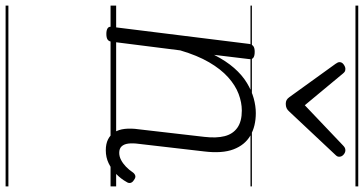

<svg xmlns="http://www.w3.org/2000/svg" viewBox="-327 -598 1300 686"><g transform="rotate(90 323.0 -255.0)"><path d="M517 17Q494 17 478 9Q462 1 452.5 -14Q443 -29 440.5 -51Q438 -73 442 -101L469 -335Q474 -378 466.5 -407.5Q459 -437 436.5 -453Q414 -469 375 -469Q346 -469 315.5 -457.5Q285 -446 256 -420Q227 -394 202.5 -352Q178 -310 160 -249L129 -4Q128 6 121.5 10.5Q115 15 101 15Q88 15 81 10.5Q74 6 76 -5L137 -496Q139 -506 145.5 -510.5Q152 -515 165 -515Q180 -515 186.5 -510Q193 -505 191 -494L176 -370Q198 -413 223 -441.5Q248 -470 276 -487Q304 -504 331.5 -511.5Q359 -519 384 -519Q431 -519 464.5 -499.5Q498 -480 513.5 -439.5Q529 -399 521 -334L494 -101Q491 -79 493 -63.5Q495 -48 503 -39.5Q511 -31 526 -31Q539 -31 551.5 -37.5Q564 -44 575.5 -55Q587 -66 597 -81Q602 -87 608.5 -88.5Q615 -90 624 -83Q632 -78 633.5 -71Q635 -64 630 -57Q619 -37 601.5 -20Q584 -3 563 7Q542 17 517 17ZM517 -839Q525 -839 532.5 -832.5Q540 -826 540 -817Q540 -813 538.5 -810Q537 -807 533 -803L379 -639Q373 -632 366.5 -629Q360 -626 351 -626Q343 -626 337.5 -629Q332 -632 327 -639L208 -804Q205 -808 203.5 -811.5Q202 -815 202 -818Q202 -827 210.5 -833Q219 -839 226 -839Q232 -839 235.5 -837Q239 -835 243 -830L356 -694L499 -830Q504 -835 508 -837Q512 -839 517 -839ZM0 365H646V375H0ZM0 -20H646V0H0ZM0 -505H646V-500H0ZM0 -885H646V-875H0Z"/></g></svg>

Font: Playwrite GB J Guides
Style: Italic
Weight: 400
Italic angle: -7.01216°
Designer: Veronika Burian, José Scaglione
Foundry: TypeTogether
Version: Version 1.003